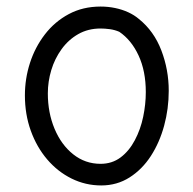

<svg xmlns="http://www.w3.org/2000/svg" viewBox="-20 -564 588 586"><path d="M287 -544Q310 -544 331.5 -539.5Q353 -535 371.5 -526.5Q390 -518 404 -506Q450 -469 472.5 -410Q495 -351 495 -287Q495 -232 481 -180.5Q467 -129 440.5 -88Q414 -47 375.5 -22.5Q337 2 289 2Q241 2 198.5 -19Q156 -40 124 -77.5Q92 -115 74 -165Q56 -215 56 -273Q56 -324 71.5 -372Q87 -420 117 -459Q147 -498 190 -521Q233 -544 287 -544ZM126 -279Q126 -220 146.5 -171Q167 -122 203.5 -93Q240 -64 287 -64Q322 -64 348 -83.5Q374 -103 391.5 -136Q409 -169 417 -207.5Q425 -246 425 -283Q425 -347 403 -394.5Q381 -442 344 -467Q330 -473 315 -475Q300 -477 287 -477Q249 -477 219 -460Q189 -443 168 -414Q147 -385 136.5 -350Q126 -315 126 -279Z"/></svg>

Font: Playpen Sans Light
Style: Regular
Weight: 300
Designer: Laura Meseguer, Veronika Burian, José Scaglione
Foundry: TypeTogether
Version: Version 1.001